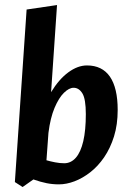

<svg xmlns="http://www.w3.org/2000/svg" viewBox="-20 -728 518 772"><path d="M70.9 24 39.8 4 87 -689.7 209.3 -707.7 185.4 -357.4Q217 -409.5 254.8 -437.2Q292.5 -464.9 329.8 -464.9Q360.2 -464.9 383.3 -453.6Q406.4 -442.3 421.9 -419.9Q437.4 -397.5 445.3 -363.9Q453.2 -330.4 453.2 -285.9Q453.2 -226.9 438.4 -179.4Q423.6 -132 398.8 -95.7Q374 -59.5 343 -35.4Q312 -11.3 279.6 1Q247.1 13.3 217 13.3Q191.1 13.3 167.3 8.5Q143.5 3.8 114.3 -6.5ZM238.1 -71.6Q265.5 -71.6 285.1 -94Q304.6 -116.3 314.9 -160.5Q325.1 -204.7 325.1 -269Q325.1 -329.9 311.3 -352.5Q297.4 -375.1 275.9 -375.1Q257.9 -375.1 237.2 -355Q216.6 -334.9 199.5 -294.6Q182.4 -254.3 174.8 -193.8L166.8 -83.6Q181.8 -79.2 201.2 -75.4Q220.5 -71.6 238.1 -71.6Z"/></svg>

Font: Ancizar Sans Thin
Style: Italic
Weight: 100
Italic angle: -4°
Designer: Cesar Puertas, Viviana Monsalve, Julian Moncada, Julian Prieto, Jose Castro, Mariel Hernandez, Felipe Aragon, Sara Alarc
Version: Version 8.100